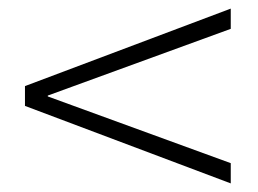

<svg xmlns="http://www.w3.org/2000/svg" viewBox="-20 -554 600 446"><path d="M516 -128 38 -308V-354L516 -534V-487L91 -332V-330L516 -175Z"/></svg>

Font: Hedvig Letters Serif 24pt 24pt
Style: Regular
Weight: 400
Version: Version 1.000